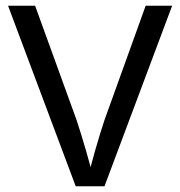

<svg xmlns="http://www.w3.org/2000/svg" viewBox="-20 -647 626 667"><path d="M578 -627 343 0H278Q285 -29 293 -60Q301 -91 310 -122.5Q319 -154 327.5 -181.5Q336 -209 343 -230L486 -627ZM8 -627H102L246 -230Q253 -209 261.5 -181.5Q270 -154 279 -123Q288 -92 296.5 -60.5Q305 -29 312 0H243Z"/></svg>

Font: Blinker
Style: Regular
Weight: 400
Designer: Juergen Huber
Foundry: supertype
Version: 1.017